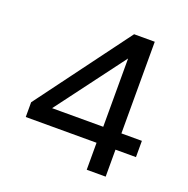

<svg xmlns="http://www.w3.org/2000/svg" viewBox="-126 -824 923 943"><g transform="rotate(20 335.5 -352.5)"><path d="M426 0V-141H56V-218L417 -705H525V-226H632V-141H525V0ZM430 -226V-587H433L147 -205L136 -226Z"/></g></svg>

Font: Nunito Sans 7pt SemiExpanded Medium
Style: Regular
Weight: 500
Width: 6
Designer: Vernon Adams
Foundry: Vernon Adams
Version: Version 3.101;gftools[0.9.27]